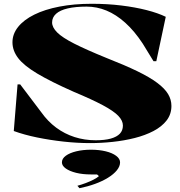

<svg xmlns="http://www.w3.org/2000/svg" viewBox="-20 -743 956 1017"><path d="M457 15Q389 15 316.5 7Q244 -1 176 -15Q108 -29 53 -49L73 -296H87L199 -148Q233 -100 277.5 -67Q322 -34 375 -17Q428 0 487 0Q535 0 567 -9Q599 -18 615 -35Q631 -52 631 -78Q631 -104 606.5 -129.5Q582 -155 525 -185.5Q468 -216 370 -257Q248 -311 177 -353.5Q106 -396 76 -435.5Q46 -475 46 -519Q46 -563 76 -600.5Q106 -638 161.5 -665.5Q217 -693 294.5 -708Q372 -723 466 -723Q548 -723 622 -714Q696 -705 756.5 -689.5Q817 -674 858 -654L808 -419H793L736 -512Q692 -579 643.5 -622.5Q595 -666 544 -687Q493 -708 439 -708Q380 -708 339 -698.5Q298 -689 277 -670Q256 -651 256 -624Q256 -598 283 -571Q310 -544 373 -512Q436 -480 544 -436Q641 -398 707 -366Q773 -334 813 -304Q853 -274 870.5 -244.5Q888 -215 888 -182Q888 -138 862.5 -105Q837 -72 793 -49Q749 -26 693.5 -12Q638 2 577 8.5Q516 15 457 15ZM401 254 390 241Q412 235 434.5 226.5Q457 218 475.5 208.5Q494 199 504 190L494 181H462Q418 181 383.5 172.5Q349 164 328.5 149.5Q308 135 308 117Q308 97 328.5 82Q349 67 384 58.5Q419 50 462 50Q505 50 540 58.5Q575 67 595.5 82.5Q616 98 616 117Q616 138 599 159Q582 180 552 198.5Q522 217 483.5 231Q445 245 401 254Z"/></svg>

Font: Kalnia SemiExpanded SemiBold
Style: Regular
Weight: 600
Width: 6
Designer: Frida Medrano
Foundry: Frida Medrano
Version: Version 1.105